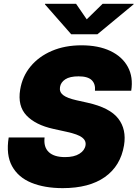

<svg xmlns="http://www.w3.org/2000/svg" viewBox="-20 -974 718 1003"><path d="M307.6 8.8Q212.9 8.8 144 -19.3Q75.2 -47.4 43 -106Q10.7 -164.6 25.4 -255.9H212.9Q207 -205.6 234.9 -179.4Q262.7 -153.3 319.8 -153.3Q367.2 -153.3 394.8 -170.7Q422.4 -188 426.8 -214.8Q430.7 -239.3 408.9 -255.9Q387.2 -272.5 329.1 -285.2L258.3 -300.8Q165.5 -321.3 118.4 -370.8Q71.3 -420.4 85.4 -505.9Q96.7 -575.2 139.9 -627.2Q183.1 -679.2 251.2 -708.3Q319.3 -737.3 405.8 -737.3Q494.1 -737.3 556.4 -707.8Q618.7 -678.2 647.7 -624.8Q676.8 -571.3 665.5 -500H476.1Q479.5 -535.6 459 -555.4Q438.5 -575.2 390.6 -575.2Q344.7 -575.2 321 -559.6Q297.4 -543.9 293.5 -519.5Q289.1 -493.7 309.6 -477.5Q330.1 -461.4 379.9 -450.2L437 -437.5Q553.7 -411.6 597.7 -354.7Q641.6 -297.9 627.9 -214.8Q609.9 -106.9 527.8 -49.1Q445.8 8.8 307.6 8.8ZM377.4 -954.1 433.1 -873 516.1 -954.1H678.2L677.7 -951.2L488.8 -794.9H352.1L214.8 -951.2L215.3 -954.1Z"/></svg>

Font: Inter Black
Style: Italic
Weight: 900
Italic angle: -9.39999°
Designer: Rasmus Andersson
Foundry: rsms
Version: Version 4.000;git-a52131595